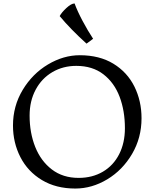

<svg xmlns="http://www.w3.org/2000/svg" viewBox="-20 -1079 893 1109"><path d="M701.5 -338.5Q701.5 -438.8 670.9 -520Q640.2 -601.2 577.2 -649.9Q514.2 -698.5 420.5 -698.5Q344 -698.5 282.4 -662.4Q220.8 -626.2 185.9 -560.9Q151 -495.5 151 -411.5Q151 -312 183.4 -230.5Q215.8 -149 279.5 -100.2Q343.2 -51.5 434.2 -51.5Q513.8 -51.5 574.5 -87.4Q635.2 -123.2 668.4 -188.5Q701.5 -253.8 701.5 -338.5ZM55 -354Q55 -466.5 111.2 -559.9Q167.5 -653.2 257 -706.6Q346.5 -760 440.8 -760Q554.5 -760 634.9 -711Q715.2 -662 756.4 -578.9Q797.5 -495.8 797.5 -396Q797.5 -283 742.8 -189.8Q688 -96.5 599.5 -43.2Q511 10 415 10Q303.2 10 221.9 -39.1Q140.5 -88.2 97.8 -171.5Q55 -254.8 55 -354ZM479.8 -827 517.8 -855Q486.8 -902 456.8 -958.5Q426.8 -1015 410.8 -1059Q391.8 -1059 363.2 -1032.5Q334.8 -1006 324.8 -986Q385.8 -912 479.8 -827Z"/></svg>

Font: TMT Limkin
Style: Regular
Weight: 400
Designer: Gabriel Drozdov
Version: Version 1.000;Glyphs 3.1.2 (3151)